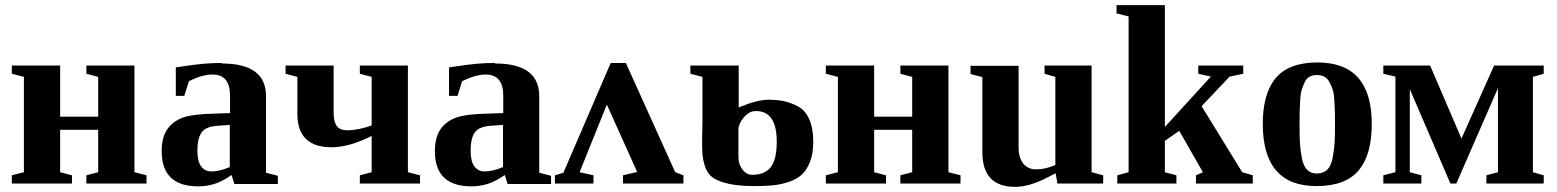

<svg xmlns="http://www.w3.org/2000/svg" viewBox="-20 -714 6057 747"><path d="M362 -209H214V-44L260 -32V0H26V-32L73 -44V-415L26 -427V-459H214V-415V-260H362V-415L316 -427V-459H503V-415V-44L550 -32V0H316V-32L362 -44Z M843 -469V-467Q1015 -467 1015 -340V-42L1061 -30V2H892L881 -33Q843 -7 813 2Q783 11 751 11Q609 11 609 -126Q609 -178 630 -210Q651 -241 690 -256Q728 -270 815 -272L875 -274V-341Q875 -424 807 -424Q767 -424 715 -398L697 -341H664V-452Q746 -464 772 -466Q806 -469 843 -469ZM874 -228 831 -225Q784 -223 766 -201Q748 -178 748 -127Q748 -86 763 -66Q778 -47 802 -47Q834 -47 874 -64Z M1270 -141Q1137 -141 1137 -271V-415L1091 -427V-459H1278V-277Q1278 -241 1290 -224Q1302 -207 1332 -207Q1372 -207 1426 -226V-415L1380 -427V-459H1567V-44L1614 -32V0H1380V-32L1426 -44V-185Q1338 -141 1270 -141Z M1906 -469V-467Q2078 -467 2078 -340V-42L2124 -30V2H1955L1944 -33Q1906 -7 1876 2Q1846 11 1814 11Q1672 11 1672 -126Q1672 -178 1693 -210Q1714 -241 1753 -256Q1791 -270 1878 -272L1938 -274V-341Q1938 -424 1870 -424Q1830 -424 1778 -398L1760 -341H1727V-452Q1809 -464 1835 -466Q1869 -469 1906 -469ZM1937 -228 1894 -225Q1847 -223 1829 -201Q1811 -178 1811 -127Q1811 -86 1826 -66Q1841 -47 1865 -47Q1897 -47 1937 -64Z M2356 -469H2415L2607 -44L2639 -32V0H2404V-32L2459 -45L2341 -307L2235 -44L2289 -32V0H2139V-32L2172 -42Z M2906 -34H2907Q2956 -34 2979 -64Q3002 -94 3002 -163Q3002 -282 2921 -282Q2895 -282 2874.5 -258Q2854 -234 2853 -212V-103Q2853 -75 2868.5 -54.5Q2884 -34 2906 -34ZM3144 -163Q3144 -118 3132 -86Q3120 -54 3100.5 -35.5Q3081 -17 3049.5 -6.5Q3018 4 2988 7Q2958 10 2916 10Q2855 10 2815 1Q2775 -8 2754 -22.5Q2733 -37 2723.5 -65Q2714 -93 2712.5 -121Q2711 -149 2712 -194Q2713 -226 2713 -243V-415L2666 -427V-459H2854V-296Q2926 -326 2969 -326Q3004 -326 3030 -320.5Q3056 -315 3084.5 -300Q3113 -285 3128.5 -250Q3144 -215 3144 -163Z M3529 -209H3381V-44L3427 -32V0H3193V-32L3240 -44V-415L3193 -427V-459H3381V-415V-260H3529V-415L3483 -427V-459H3670V-415V-44L3717 -32V0H3483V-32L3529 -44Z M4087 -40 4052 -22Q3984 13 3929 13Q3802 13 3802 -122V-414L3756 -426V-458H3943V-141Q3943 -100 3961 -78Q3979 -55 4011 -55Q4047 -55 4086 -72V-415L4044 -427V-459H4227V-44L4272 -32V0H4094Z M4512 -220 4691 -416 4642 -427V-459H4817V-427L4764 -416L4655 -301L4813 -44L4854 -32V0H4633V-32L4660 -44L4568 -205L4512 -166V-44L4557 -32V0H4327V-32L4371 -44V-650L4324 -662V-694H4512Z M5106 -471Q5317 -471 5317 -232Q5317 -111 5265.5 -50.5Q5214 10 5102 10Q4893 10 4893 -232Q4893 -351 4944 -411Q4995 -471 5106 -471ZM5174 -232Q5174 -264 5173.5 -280.5Q5173 -297 5171.5 -323.5Q5170 -350 5165.5 -364Q5161 -378 5153 -393.5Q5145 -409 5132.5 -415.5Q5120 -422 5103 -422Q5087 -422 5075 -415.5Q5063 -409 5056 -394Q5049 -379 5044.5 -364.5Q5040 -350 5038.5 -324.5Q5037 -299 5036.5 -281.5Q5036 -264 5036 -232Q5036 -185 5037.5 -158Q5039 -131 5045 -99.5Q5051 -68 5065.5 -53.5Q5080 -39 5103 -39Q5128 -39 5143.5 -53.5Q5159 -68 5165 -101Q5171 -134 5172.5 -159Q5174 -184 5174 -232Z M5646 0H5623L5465 -367V-44L5510 -32V0H5362V-32L5409 -44V-416L5362 -427V-459H5544L5666 -175L5793 -459H5986V-427L5944 -415V-44L5986 -32V0H5763V-32L5808 -44V-371Z"/></svg>

Font: Libra Serif Modern
Style: Bold
Weight: 700
Designer: Stefan Peev, Context Ltd
Foundry: Ascender Corporation
Version: Version 1.000